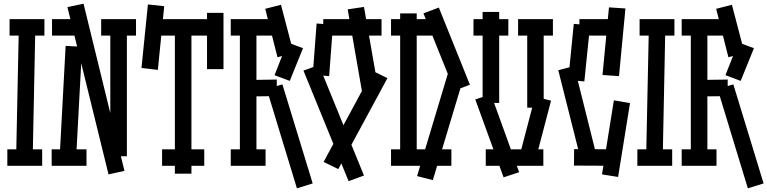

<svg xmlns="http://www.w3.org/2000/svg" viewBox="-20 -904 4184 1047"><path d="M67.9 -40 83 -769 172.9 -767.1 158.2 -38.1ZM32.2 -799.8H222.2V-710H32.2ZM20 -89.8H210V0H20Z M671.9 -762.2V-51.8H581.5V-762.2ZM427.7 -648.9 394.5 -32.2 304.7 -37.1 337.9 -653.8ZM571.8 46.9 347.7 -865.2 435.5 -883.8 658.7 27.8ZM721.7 -710H531.7V-799.8H721.7ZM451.7 0H261.7V-89.8H451.7ZM434.6 -710H263.7V-799.8H434.6Z M933.6 43V-765.1H1023.9V43ZM863.8 -89.8H1093.8V0H863.8ZM816.9 -799.8H1171.9V-710H816.9ZM1108.9 -526.9V-834H1198.7V-526.9ZM751.5 -533.2 786.6 -879.9 875.5 -870.1 840.8 -522.9Z M1288.1 -35.2V-765.1H1378.4V-35.2ZM1238.3 -89.8H1428.2V0H1238.3ZM1238.3 -799.8H1497.1V-710H1238.3ZM1331.1 -467.8 1489.3 -470.2V-379.9L1331.1 -377.9ZM1477.1 -494.1 1547.4 -672.9 1632.3 -641.1 1560.1 -462.9ZM1434.1 -418.9 1520 -443.8 1685.1 96.2 1599.1 123ZM1426.3 -856 1512.2 -877.9 1581.1 -615.2 1493.2 -591.8Z M1953.6 -407.2 1876 -853 1964.8 -866.2 2043 -419.9ZM1880.9 84 1634.8 -519 1718.8 -549.8 1964.8 53.2ZM1824.7 18.1 1744.6 -21 2012.7 -517.1 2092.8 -478ZM1742.7 -799.8H2060.5V-710H1742.7ZM1685.5 -497.1 1706.5 -775.9 1795.9 -769 1774.9 -488.8Z M2162.1 -35.2V-831.1H2252.4V-35.2ZM2112.3 -89.8H2441.4V0H2112.3ZM2112.3 -799.8H2374.5V-710H2112.3ZM2458.5 -410.2 2289.1 -831.1 2373 -862.8 2542.5 -441.9ZM2340.3 78.1 2254.4 56.2 2422.4 -502.9 2508.3 -481Z M2657.2 -390.1 2811 35.2 2726.1 63 2571.8 -361.8ZM2942.9 0H2628.9V-89.8H2942.9ZM2984.9 -355 2900.9 -34.2 2814 -57.1 2897.9 -377ZM2611.8 -342.8V-838.9H2702.1V-342.8ZM2562 -799.8H2752V-710H2562ZM2805.2 -799.8H2995.1V-710H2805.2ZM2855 -316.9V-765.1H2944.8V-316.9Z M3300.8 -863.8 3390.6 -857.9 3355.5 -488.8 3265.6 -495.1ZM3148.4 -28.8 3024.4 -521 3110.8 -543.9 3233.9 -51.8ZM3139.6 -799.8H3318.8V-710H3139.6ZM3078.6 -467.8 3108.9 -773.9 3197.8 -766.1 3166.5 -460ZM3110.8 -90.8 3331.5 -89.8V0L3109.9 -1ZM3262.7 46.9 3327.6 -356.9 3415.5 -341.8 3350.6 61Z M3503.4 -40 3518.6 -769 3608.4 -767.1 3593.8 -38.1ZM3467.8 -799.8H3657.7V-710H3467.8ZM3455.6 -89.8H3645.5V0H3455.6Z M3747.1 -35.2V-765.1H3837.4V-35.2ZM3697.3 -89.8H3887.2V0H3697.3ZM3697.3 -799.8H3956.1V-710H3697.3ZM3790 -467.8 3948.2 -470.2V-379.9L3790 -377.9ZM3936 -494.1 4006.3 -672.9 4091.3 -641.1 4019 -462.9ZM3893.1 -418.9 3979 -443.8 4144 96.2 4058.1 123ZM3885.3 -856 3971.2 -877.9 4040 -615.2 3952.1 -591.8Z"/></svg>

Font: Opir
Style: Regular
Weight: 400
Designer: Maksym Kobuzan
Version: Version 1.000;FEAKit 1.0